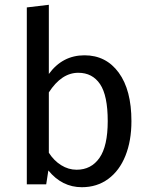

<svg xmlns="http://www.w3.org/2000/svg" viewBox="-20 -770 626 802"><path d="M529 -264Q529 -182 504 -119.5Q479 -57 432 -22.5Q385 12 322 12Q239 12 182 -58L173 0H92V-739L184 -750V-461Q241 -539 333 -539Q423 -539 476 -466.5Q529 -394 529 -264ZM430 -264Q430 -371 398 -418.5Q366 -466 307 -466Q237 -466 184 -384V-132Q205 -99 235.5 -80Q266 -61 300 -61Q361 -61 395.5 -110.5Q430 -160 430 -264Z"/></svg>

Font: FiraGOUPP
Style: Medium
Weight: 400
Designer: bBox Type
Foundry: bBox Type GmbH
Version: Version 1.001